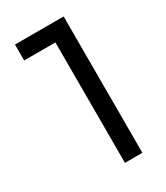

<svg xmlns="http://www.w3.org/2000/svg" viewBox="-181 -788 761 878"><g transform="rotate(-30 200.0 -349.0)"><path d="M304 -709V11H212V-625H47V-709Z"/></g></svg>

Font: AtCorfu Sans
Style: AtCorfu Sans Regular
Weight: 400
Designer: Kostas Teopoulos
Foundry: Kostas Teopoulos
Version: Version 1.00 July 8, 2025, initial release